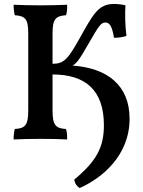

<svg xmlns="http://www.w3.org/2000/svg" viewBox="-20 -703 724 972"><path d="M347 -371C368 -381 385 -406 430 -485C479 -569 490 -589 513 -589C532 -589 547 -576 557 -512C577 -511 602 -515 620 -521C614 -571 612 -629 615 -676C600 -680 576 -683 557 -683C477 -683 451 -630 382 -507C324 -404 304 -380 246 -380V-533C246 -606 261 -622 314 -626C320 -641 320 -659 320 -679C280 -677 230 -676 186 -676C142 -676 85 -677 49 -679C49 -659 51 -640 55 -626C109 -622 123 -606 123 -533V-144C123 -70 108 -53 55 -50C51 -37 49 -17 49 3C86 1 141 0 189 0C236 0 283 1 320 3C320 -17 319 -37 314 -50C261 -53 246 -70 246 -144V-326C410 -326 506 -249 506 -69C506 44 467 114 356 206C358 225 370 241 383 249C497 199 636 84 636 -102C636 -272 522 -359 347 -371Z"/></svg>

Font: Vollkorn Semibold
Style: Regular
Weight: 600
Designer: Friedrich Althausen
Foundry: Friedrich Althausen
Version: Version 4.015;PS 004.015;hotconv 1.0.88;makeotf.lib2.5.64775